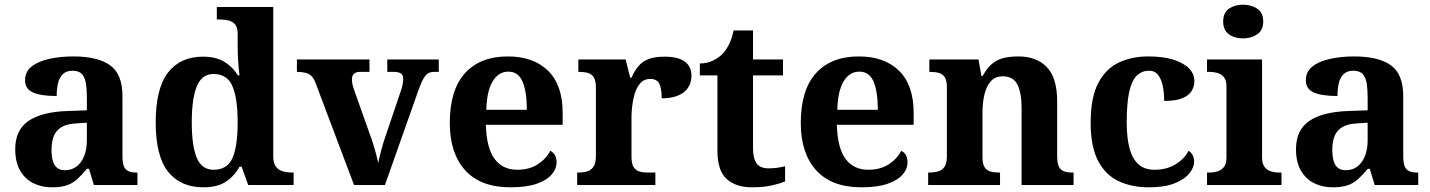

<svg xmlns="http://www.w3.org/2000/svg" viewBox="-20 -790 6109 820"><path d="M202 10Q158 10 122.5 -7.5Q87 -25 66 -61.4Q45 -97.7 45 -153Q45 -234 101 -273Q157 -312 269 -316L351 -318.8V-374Q351 -407.6 347 -433.3Q343 -459 330 -473.5Q317 -488 289.5 -488Q264 -488 249 -474Q234 -460 228 -435.5Q222 -411 222 -380Q155 -380 121 -395Q87 -410 87 -447Q87 -483.8 115 -505.9Q143 -528 189.9 -538.5Q236.8 -549 292.8 -549Q398 -549 450.5 -511Q503 -473 503 -379.4V-124.1Q503 -96.6 508.5 -81.3Q514 -66 527.7 -59.5Q541.4 -53 563 -53H567V0H381L360 -69H351.4Q329 -42 309.5 -24.5Q290 -7 265 1.5Q240 10 202 10ZM256.8 -63Q286 -63 306.8 -78.7Q327.7 -94.3 339.3 -123.3Q351 -152.3 351 -191V-266L306 -263Q266 -261 242.9 -247.3Q219.9 -233.5 209.9 -209.3Q200 -185.1 200 -149.4Q200 -121 206 -101.5Q212 -82 224.8 -72.5Q237.6 -63 256.8 -63Z M849 10Q751 10 698 -56.5Q645 -123 645 -267Q645 -412 697.5 -480Q750 -548 847 -548Q903 -548 939 -525.5Q975 -503 996 -468H1003Q999 -496.5 997 -531.2Q995 -566 995 -590V-645Q995 -673 984 -686Q973 -699 954.5 -703Q936 -707 914 -707H906V-760H1147V-123Q1147 -93 1158.5 -78Q1170 -63 1188.8 -58Q1207.6 -53 1230 -53H1234V0H1040L1012 -78H1003Q981 -38 944.7 -14Q908.4 10 849 10ZM892.3 -65Q951 -65 973 -115.3Q995 -165.6 995 -269Q995 -368.2 973.1 -421.1Q951.3 -474 891.7 -474Q842 -474 820.5 -421.1Q799 -368.1 799 -268Q799 -166.5 820.4 -115.8Q841.9 -65 892.3 -65Z M1328 -435Q1321 -454 1311 -464.5Q1301 -475 1285.5 -479Q1270 -483 1248 -483V-536H1558V-483H1516Q1501 -483 1492 -475Q1483 -467 1483 -451Q1483 -439 1486 -427Q1489 -415 1492 -407L1559 -218Q1567 -197 1574 -174.5Q1581 -152 1586.5 -131Q1592 -110 1595 -93Q1600 -117 1608 -147.5Q1616 -178 1623 -198L1691 -399Q1696 -413 1699 -427Q1702 -441 1702 -454Q1702 -471 1691 -477Q1680 -483 1663 -483H1634V-536H1854V-483H1834Q1821 -483 1810.5 -478Q1800 -473 1790.5 -457.5Q1781 -442 1769 -410L1624 0H1492Z M2160 10Q2033 10 1967 -62.5Q1901 -135 1901 -265Q1901 -406 1966 -477.5Q2031 -549 2149 -549Q2258 -549 2320.5 -488Q2383 -427 2383 -308V-257H2055Q2058 -157 2092.5 -111Q2127 -65 2189 -65Q2241 -65 2277 -88.5Q2313 -112 2330 -146Q2344 -139 2350.5 -126.5Q2357 -114 2357 -97Q2357 -69 2336 -44.5Q2315 -20 2271.5 -5Q2228 10 2160 10ZM2230 -321Q2230 -398 2212 -441Q2194 -484 2151 -484Q2109 -484 2084 -442.5Q2059 -401 2057 -321Z M2445 0V-53H2448Q2471 -53 2487.9 -58Q2504.9 -63 2514.9 -78.5Q2525 -94 2525 -125V-415Q2525 -445 2516 -459.5Q2507 -474 2491 -478.5Q2475 -483 2453 -483H2450V-536H2652L2671.5 -458H2676.7Q2690 -488 2707 -508Q2724 -528 2750.5 -538Q2777 -548 2818 -548Q2876.6 -548 2904.8 -526.9Q2933 -505.8 2933 -467Q2933 -421 2899.5 -395.5Q2866 -370 2806 -370Q2806 -411 2796 -432Q2786 -453 2757 -453Q2731 -453 2715 -435Q2699 -417 2691 -390.5Q2683 -364 2680 -337Q2677 -310 2677 -293V-120Q2677 -91 2686 -76.5Q2695 -62 2711 -57.5Q2727 -53 2747 -53H2779V0Z M3191 10Q3124 10 3084 -25Q3044 -60 3044 -148V-468H2969V-519Q3001 -519 3026.5 -532Q3052 -545 3067 -561Q3082 -577 3094 -601.5Q3106 -626 3113 -660H3196V-536H3324V-468H3196V-158Q3196 -113 3211.5 -92Q3227 -71 3262 -71Q3282 -71 3299.5 -73.5Q3317 -76 3333 -80V-15Q3317 -8 3280.5 1Q3244 10 3191 10Z M3659 10Q3532 10 3466 -62.5Q3400 -135 3400 -265Q3400 -406 3465 -477.5Q3530 -549 3648 -549Q3757 -549 3819.5 -488Q3882 -427 3882 -308V-257H3554Q3557 -157 3591.5 -111Q3626 -65 3688 -65Q3740 -65 3776 -88.5Q3812 -112 3829 -146Q3843 -139 3849.5 -126.5Q3856 -114 3856 -97Q3856 -69 3835 -44.5Q3814 -20 3770.5 -5Q3727 10 3659 10ZM3729 -321Q3729 -398 3711 -441Q3693 -484 3650 -484Q3608 -484 3583 -442.5Q3558 -401 3556 -321Z M3944 0V-53H3946Q3969 -53 3986.5 -58Q4004 -63 4014 -77.7Q4024 -92.4 4024 -121.8V-417.6Q4024 -446 4015 -460Q4006 -474 3990 -478.5Q3974 -483 3952 -483H3949V-536H4159L4171.7 -465H4176.5Q4197 -503 4220.5 -520.5Q4244 -538 4271.3 -543.5Q4298.7 -549 4329.9 -549Q4407 -549 4451 -503.2Q4495 -457.4 4495 -356V-123.5Q4495 -93 4502.5 -78Q4510 -63 4525 -58Q4540 -53 4562 -53H4565V0H4343V-329Q4343 -394 4325.1 -429Q4307.3 -464 4262.8 -464Q4230 -464 4211.2 -442.5Q4192.3 -420.9 4184.2 -385.5Q4176 -350.1 4176 -309V-118Q4176 -90 4185 -76Q4194 -62 4210 -57.5Q4226 -53 4248 -53H4251V0Z M4886 10Q4813 10 4757 -16.5Q4701 -43 4669.5 -103.5Q4638 -164 4638 -266Q4638 -374 4670.5 -435.5Q4703 -497 4758.5 -523Q4814 -549 4883 -549Q4948 -549 4992 -535Q5036 -521 5058.5 -497.5Q5081 -474 5081 -444Q5081 -423 5070.5 -403.5Q5060 -384 5032 -371.5Q5004 -359 4952 -359Q4952 -394 4946 -423Q4940 -452 4926 -470Q4912 -488 4887 -488Q4858 -488 4836.5 -468.5Q4815 -449 4803.5 -401Q4792 -353 4792 -267Q4792 -200 4804.5 -155Q4817 -110 4843 -87.5Q4869 -65 4911 -65Q4963 -65 5001 -88.5Q5039 -112 5056 -146Q5068 -139 5074 -126.5Q5080 -114 5080 -100Q5080 -75 5059.5 -49.5Q5039 -24 4996.5 -7Q4954 10 4886 10Z M5135 0V-53H5147Q5162 -53 5178.5 -57.5Q5195 -62 5206.5 -75.9Q5218 -89.8 5218 -117.7V-422Q5218 -448.9 5206 -462Q5194 -475 5177.5 -479Q5161 -483 5147 -483H5135V-536H5370V-118Q5370 -90 5381.5 -76Q5393 -62 5410 -57.5Q5427 -53 5441 -53H5453V0ZM5289.1 -626Q5253 -626 5228.5 -643.5Q5204 -661 5204 -698Q5204 -736 5228.7 -753Q5253.5 -770 5289.5 -770Q5324 -770 5349.5 -753Q5375 -736 5375 -698Q5375 -661 5349.4 -643.5Q5323.8 -626 5289.1 -626Z M5672 10Q5628 10 5592.5 -7.5Q5557 -25 5536 -61.4Q5515 -97.7 5515 -153Q5515 -234 5571 -273Q5627 -312 5739 -316L5821 -318.8V-374Q5821 -407.6 5817 -433.3Q5813 -459 5800 -473.5Q5787 -488 5759.5 -488Q5734 -488 5719 -474Q5704 -460 5698 -435.5Q5692 -411 5692 -380Q5625 -380 5591 -395Q5557 -410 5557 -447Q5557 -483.8 5585 -505.9Q5613 -528 5659.9 -538.5Q5706.8 -549 5762.8 -549Q5868 -549 5920.5 -511Q5973 -473 5973 -379.4V-124.1Q5973 -96.6 5978.5 -81.3Q5984 -66 5997.7 -59.5Q6011.4 -53 6033 -53H6037V0H5851L5830 -69H5821.4Q5799 -42 5779.5 -24.5Q5760 -7 5735 1.5Q5710 10 5672 10ZM5726.8 -63Q5756 -63 5776.8 -78.7Q5797.7 -94.3 5809.3 -123.3Q5821 -152.3 5821 -191V-266L5776 -263Q5736 -261 5712.9 -247.3Q5689.9 -233.5 5679.9 -209.3Q5670 -185.1 5670 -149.4Q5670 -121 5676 -101.5Q5682 -82 5694.8 -72.5Q5707.6 -63 5726.8 -63Z"/></svg>

Font: Noto Serif Kannada
Style: Regular
Weight: 400
Designer: Universal Thirst, Indian Type Foundry and the Monotype Design Team
Foundry: Monotype Imaging Inc.
Version: Version 2.003